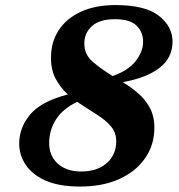

<svg xmlns="http://www.w3.org/2000/svg" viewBox="-20 -704 690 740"><path d="M575 -211.5Q575 -146.5 540 -95.2Q505 -44 440.8 -14.5Q376.5 15 288.5 15Q207 15 155.2 -8.2Q103.5 -31.5 78.8 -69.2Q54 -107 54 -150Q54 -212.5 96.5 -263Q139 -313.5 241.5 -340Q213 -366 194.8 -399.8Q176.5 -433.5 176.5 -481.5Q176.5 -542 206.5 -587.8Q236.5 -633.5 292.2 -659Q348 -684.5 425 -684.5Q539.5 -684.5 592.2 -643.2Q645 -602 645 -543.5Q645 -481 594.5 -442.2Q544 -403.5 453.5 -387.5Q484 -368.5 511.8 -345Q539.5 -321.5 557.2 -289Q575 -256.5 575 -211.5ZM305 -536.5Q305 -493.5 337.5 -465.8Q370 -438 414 -411Q474.5 -432 503 -468.8Q531.5 -505.5 531.5 -543Q531.5 -580 506.5 -605Q481.5 -630 423 -630Q363.5 -630 334.2 -603.2Q305 -576.5 305 -536.5ZM169.5 -153Q169.5 -103 203 -73Q236.5 -43 292.5 -43Q354.5 -43 391.2 -75.2Q428 -107.5 428 -159Q428 -193.5 407.2 -217.5Q386.5 -241.5 355.2 -261Q324 -280.5 292.5 -301.5Q284.5 -307 277.5 -311.5Q220 -283.5 194.8 -242Q169.5 -200.5 169.5 -153Z"/></svg>

Font: Newsreader Text ExtraBold
Style: Italic
Weight: 800
Italic angle: -17°
Designer: Hugues Gentile
Foundry: Production Type
Version: Version 1.001